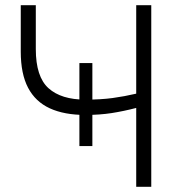

<svg xmlns="http://www.w3.org/2000/svg" viewBox="-20 -720 703 740"><path d="M286 -157V-477H336V-157ZM505 0V-304Q457 -291.5 410.5 -284.2Q364 -277 309 -277Q227.5 -277 172 -302.5Q116.5 -328 88.2 -381.8Q60 -435.5 60 -521V-700H118V-531Q118 -424 167 -380Q216 -336 309 -336Q368.5 -336 414.2 -342.2Q460 -348.5 505 -359V-700H563V0Z"/></svg>

Font: Geologica-Sharp
Style: Regular
Weight: 100
Designer: Sindre Bremnes, Frode Helland
Foundry: Monokrom Skriftforlag AS
Version: Version 1.010;gftools[0.9.28]